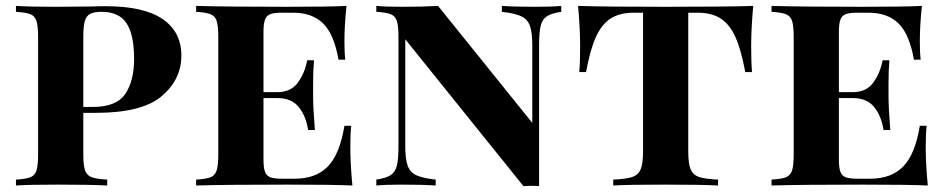

<svg xmlns="http://www.w3.org/2000/svg" viewBox="-20 -628 3207 650"><path d="M262 -246V-106Q262 -68 268 -51Q274 -34 290.5 -28Q307 -22 343 -20V0Q285 -3 174 -3Q81 -3 34 0V-20Q68 -22 83 -28Q98 -34 103.5 -51Q109 -68 109 -106V-502Q109 -540 103.5 -557Q98 -574 82.5 -580Q67 -586 34 -588V-608Q81 -605 168 -605L289 -606Q310 -607 337 -607Q467 -607 530.5 -563.5Q594 -520 594 -440Q594 -359 527.5 -302.5Q461 -246 305 -246ZM262 -502V-266H295Q374 -266 404 -310Q434 -354 434 -429Q434 -510 408.5 -549Q383 -588 324 -588Q298 -588 285 -581Q272 -574 267 -556Q262 -538 262 -502Z M1173 0Q1108 -3 954 -3Q748 -3 644 0V-20Q678 -22 693 -28Q708 -34 713.5 -51Q719 -68 719 -106V-502Q719 -540 713.5 -557Q708 -574 692.5 -580Q677 -586 644 -588V-608Q748 -605 954 -605Q1094 -605 1153 -608Q1146 -541 1146 -488Q1146 -449 1149 -426H1126Q1111 -512 1074 -548.5Q1037 -585 972 -585H935Q909 -585 896 -580.5Q883 -576 877.5 -562.5Q872 -549 872 -520V-316H919Q965 -316 988.5 -348.5Q1012 -381 1020 -424H1043Q1040 -390 1040 -346V-306Q1040 -261 1046 -188H1023Q1016 -235 991.5 -265.5Q967 -296 919 -296H872V-88Q872 -59 877.5 -45.5Q883 -32 896 -27.5Q909 -23 935 -23H978Q1049 -23 1089.5 -64Q1130 -105 1146 -202H1169Q1166 -174 1166 -130Q1166 -73 1173 0Z M1880 -588Q1847 -583 1831.5 -573Q1816 -563 1810.5 -541Q1805 -519 1805 -474V2L1778 1L1752 2L1352 -495V-134Q1352 -90 1360 -67.5Q1368 -45 1389 -35Q1410 -25 1455 -20V0Q1410 -3 1341 -3Q1286 -3 1254 0V-20Q1287 -25 1302.5 -35Q1318 -45 1323.5 -67Q1329 -89 1329 -134V-502Q1329 -540 1323.5 -557Q1318 -574 1302.5 -580Q1287 -586 1254 -588V-608Q1286 -605 1341 -605Q1412 -605 1463 -608L1782 -212V-474Q1782 -518 1774 -540.5Q1766 -563 1744.5 -573Q1723 -583 1679 -588V-608Q1723 -605 1793 -605Q1849 -605 1880 -608Z M2523 -472Q2523 -416 2526 -384H2503Q2489 -460 2469.5 -503Q2450 -546 2419.5 -565.5Q2389 -585 2341 -585H2310V-116Q2310 -74 2318 -55Q2326 -36 2346 -29Q2366 -22 2411 -20V0Q2357 -3 2231 -3Q2104 -3 2056 0V-20Q2101 -22 2121 -29Q2141 -36 2149 -55Q2157 -74 2157 -116V-585H2126Q2078 -585 2047.5 -565.5Q2017 -546 1997.5 -503Q1978 -460 1964 -384H1941Q1944 -416 1944 -472Q1944 -532 1937 -608Q2024 -605 2231 -605Q2442 -605 2530 -608Q2523 -532 2523 -472Z M3121 0Q3056 -3 2902 -3Q2696 -3 2592 0V-20Q2626 -22 2641 -28Q2656 -34 2661.5 -51Q2667 -68 2667 -106V-502Q2667 -540 2661.5 -557Q2656 -574 2640.5 -580Q2625 -586 2592 -588V-608Q2696 -605 2902 -605Q3042 -605 3101 -608Q3094 -541 3094 -488Q3094 -449 3097 -426H3074Q3059 -512 3022 -548.5Q2985 -585 2920 -585H2883Q2857 -585 2844 -580.5Q2831 -576 2825.5 -562.5Q2820 -549 2820 -520V-316H2867Q2913 -316 2936.5 -348.5Q2960 -381 2968 -424H2991Q2988 -390 2988 -346V-306Q2988 -261 2994 -188H2971Q2964 -235 2939.5 -265.5Q2915 -296 2867 -296H2820V-88Q2820 -59 2825.5 -45.5Q2831 -32 2844 -27.5Q2857 -23 2883 -23H2926Q2997 -23 3037.5 -64Q3078 -105 3094 -202H3117Q3114 -174 3114 -130Q3114 -73 3121 0Z"/></svg>

Font: Playfair Display SC
Style: Bold
Weight: 700
Designer: Claus Eggers Sørensen
Foundry: Claus Eggers Sørensen
Version: Version 1.200; ttfautohint (v1.6)